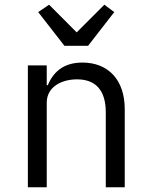

<svg xmlns="http://www.w3.org/2000/svg" viewBox="-20 -793 640 813"><path d="M177.9 0V-358C177.9 -426.1 241.8 -457 306.1 -457C384.9 -457 427.9 -410.9 427.9 -317.1V0H508.2V-331C508.2 -456 437.1 -528.1 328.8 -528.1C244 -528.1 203.8 -483 182.2 -432.2H177.9V-516H98V0ZM141.7 -741.8 252.8 -599.1H353L463.8 -741.8L421.9 -773.1L304.7 -655.9L187.9 -773.1Z"/></svg>

Font: Margiela Mono
Style: Regular
Weight: 400
Designer: Mike Abbink, Paul van der Laan, Pieter van Rosmalen
Foundry: Bold Monday
Version: Version 2.003 2021